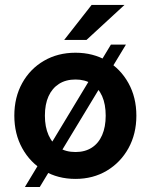

<svg xmlns="http://www.w3.org/2000/svg" viewBox="-20 -717 612 780"><path d="M286.6 9.8Q215.2 9.8 158.9 -23.3Q102.6 -56.4 70.4 -114.7Q38.2 -172.9 38.2 -247.3Q38.2 -321.6 70.2 -379.4Q102.2 -437.2 158.5 -470Q214.8 -502.8 286.6 -502.8Q358.4 -502.8 414 -470.1Q469.6 -437.3 501.8 -379.4Q534 -321.5 534 -247Q534 -173 501.9 -114.9Q469.8 -56.9 413.9 -23.5Q358 9.8 286.6 9.8ZM286.8 -99.4Q325.2 -99.4 352.8 -117.1Q380.4 -134.8 394.9 -168.1Q409.4 -201.4 409.4 -247.1Q409.4 -293.6 394.9 -326.3Q380.4 -359 352.8 -376.5Q325.2 -394 286.8 -394Q247.6 -394 219.8 -376.3Q192 -358.6 177.2 -326.1Q162.4 -293.6 162.4 -247.1Q162.4 -201.4 177.2 -168.1Q192 -134.8 219.8 -117.1Q247.6 -99.4 286.8 -99.4ZM81.2 42.6 430.6 -535.8H491.6L141.6 42.6ZM240.8 -554.8 352.2 -697H485.8L331.4 -554.8Z"/></svg>

Font: Hanken Grotesk
Style: Regular
Weight: 400
Designer: Alfredo Marco Pradil
Foundry: Hanken Design Co.
Version: Version 3.013